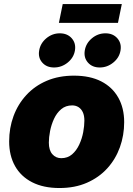

<svg xmlns="http://www.w3.org/2000/svg" viewBox="-20 -922 661 952"><path d="M274.9 10.3Q195.3 10.3 139.4 -18.3Q83.5 -46.9 54.4 -98.9Q25.4 -150.9 25.4 -220.7Q25.4 -287.6 47.1 -346.4Q68.8 -405.3 110.6 -450.7Q152.3 -496.1 211.9 -521.5Q271.5 -546.9 346.7 -546.9Q426.3 -546.9 481.7 -518.6Q537.1 -490.2 566.4 -438.2Q595.7 -386.2 595.7 -316.4Q595.7 -251 574.5 -191.9Q553.2 -132.8 512 -87.4Q470.7 -42 411.1 -15.9Q351.6 10.3 274.9 10.3ZM283.7 -137.7Q315.4 -137.7 337.4 -156.7Q359.4 -175.8 373 -205.3Q386.7 -234.9 392.6 -266.8Q398.4 -298.8 398.4 -323.7Q398.4 -349.1 390.6 -365.7Q382.8 -382.3 369.1 -390.9Q355.5 -399.4 337.9 -399.4Q305.7 -399.4 283.4 -380.6Q261.2 -361.8 247.8 -332.8Q234.4 -303.7 228.3 -272.2Q222.2 -240.7 222.2 -214.8Q222.2 -177.2 239.5 -157.5Q256.8 -137.7 283.7 -137.7ZM474.6 -587.4Q437.5 -587.4 416 -611.8Q394.5 -636.2 400.4 -671.9Q406.2 -707.5 435.8 -732.2Q465.3 -756.8 502.9 -756.8Q540 -756.8 561.8 -732.2Q583.5 -707.5 577.6 -671.9Q571.8 -636.2 541.7 -611.8Q511.7 -587.4 474.6 -587.4ZM248 -587.4Q210.9 -587.4 189.5 -611.8Q168 -636.2 174.3 -671.9Q180.2 -707.5 209.7 -732.2Q239.3 -756.8 276.4 -756.8Q314 -756.8 335.7 -732.2Q357.4 -707.5 351.6 -671.9Q345.7 -636.2 315.7 -611.8Q285.6 -587.4 248 -587.4ZM584 -901.9 564.9 -808.6H272L291 -901.9Z"/></svg>

Font: Inter 18pt Black
Style: Italic
Weight: 900
Italic angle: -9.3988°
Designer: Rasmus Andersson
Foundry: rsms
Version: Version 4.001;git-66647c0bb